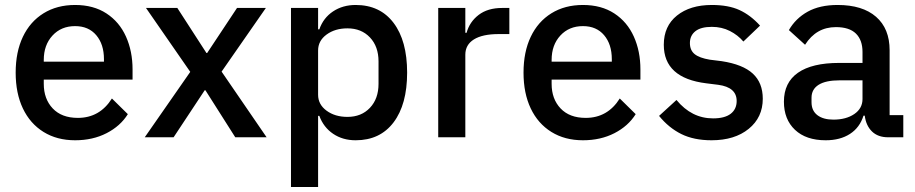

<svg xmlns="http://www.w3.org/2000/svg" viewBox="-20 -552 3681 772"><path d="M43 -260Q43 -343 72 -404Q101 -465 155 -498.5Q209 -532 282 -532Q356 -532 408 -498Q460 -464 486.5 -405Q513 -346 513 -273V-232H156V-215Q156 -154 192 -116Q228 -78 293 -78Q381 -78 430 -156L494 -93Q464 -45 408.5 -16.5Q353 12 282 12Q209 12 155 -21.5Q101 -55 72 -116Q43 -177 43 -260ZM156 -311V-304H398V-314Q398 -374 367 -410.5Q336 -447 282 -447Q226 -447 191 -409Q156 -371 156 -311Z M562 0 745 -263 567 -520H693L810 -339H813L933 -520H1049L871 -264L1052 0H926L806 -189H803L678 0Z M1150 -520H1259V-434H1264Q1280 -480 1319 -506Q1358 -532 1410 -532Q1508 -532 1562.5 -460Q1617 -388 1617 -260Q1617 -132 1562.5 -60Q1508 12 1410 12Q1358 12 1319.5 -14Q1281 -40 1264 -86H1259V200H1150ZM1502 -215V-305Q1502 -365 1467.5 -401.5Q1433 -438 1377 -438Q1327 -438 1293 -413Q1259 -388 1259 -349V-171Q1259 -132 1293 -107Q1327 -82 1377 -82Q1433 -82 1467.5 -118.5Q1502 -155 1502 -215Z M1742 0V-520H1851V-420H1856Q1868 -464 1904.5 -492Q1941 -520 1999 -520H2028V-415H1985Q1920 -415 1885.5 -393.5Q1851 -372 1851 -332V0Z M2085 -260Q2085 -343 2114 -404Q2143 -465 2197 -498.5Q2251 -532 2324 -532Q2398 -532 2450 -498Q2502 -464 2528.5 -405Q2555 -346 2555 -273V-232H2198V-215Q2198 -154 2234 -116Q2270 -78 2335 -78Q2423 -78 2472 -156L2536 -93Q2506 -45 2450.5 -16.5Q2395 12 2324 12Q2251 12 2197 -21.5Q2143 -55 2114 -116Q2085 -177 2085 -260ZM2198 -311V-304H2440V-314Q2440 -374 2409 -410.5Q2378 -447 2324 -447Q2268 -447 2233 -409Q2198 -371 2198 -311Z M2630 -86 2700 -150Q2761 -76 2847 -76Q2894 -76 2918 -94.5Q2942 -113 2942 -146Q2942 -201 2868 -211L2820 -217Q2649 -238 2649 -372Q2649 -447 2702 -489.5Q2755 -532 2842 -532Q2909 -532 2953.5 -511.5Q2998 -491 3036 -449L2969 -385Q2947 -411 2914.5 -427.5Q2882 -444 2842 -444Q2798 -444 2776 -426.5Q2754 -409 2754 -379Q2754 -350 2773 -334.5Q2792 -319 2834 -312L2882 -306Q2967 -293 3007 -256Q3047 -219 3047 -155Q3047 -80 2990.5 -34Q2934 12 2841 12Q2770 12 2719.5 -13Q2669 -38 2630 -86Z M3551 0Q3510 0 3486 -23.5Q3462 -47 3457 -87H3452Q3437 -39 3397.5 -13.5Q3358 12 3300 12Q3221 12 3176.5 -30Q3132 -72 3132 -143Q3132 -220 3188.5 -259.5Q3245 -299 3354 -299H3448V-343Q3448 -391 3421.5 -417Q3395 -443 3341 -443Q3262 -443 3217 -372L3152 -431Q3179 -478 3227.5 -505Q3276 -532 3348 -532Q3448 -532 3502.5 -484.5Q3557 -437 3557 -350V-89H3612V0ZM3448 -154V-229H3356Q3300 -229 3271.5 -211Q3243 -193 3243 -159V-141Q3243 -107 3266.5 -89Q3290 -71 3331 -71Q3382 -71 3415 -93.5Q3448 -116 3448 -154Z"/></svg>

Font: IBM Plex Sans KR Medm
Style: Regular
Weight: 500
Designer: Mike Abbink; Paul van der Laan; Pieter van Rosmalen; Wujin Sim; Chorong Kim; Dohee Lee;
Foundry: Sandoll Inc.
Version: Version 1.003